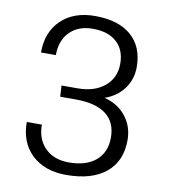

<svg xmlns="http://www.w3.org/2000/svg" viewBox="-84 -817 793 902"><g transform="rotate(10 312.0 -365.5)"><path d="M292 14Q189 14 128 -43.5Q67 -101 67 -199H139Q139 -129 181 -87.5Q223 -46 294 -46Q377 -46 423 -85.5Q469 -125 469 -195Q469 -268 420 -305.5Q371 -343 276 -343H201L198 -396H275Q355 -396 403.5 -436.5Q452 -477 452 -544Q452 -610 411.5 -647Q371 -684 297 -684Q228 -684 187.5 -643Q147 -602 147 -532H76Q76 -630 136 -687.5Q196 -745 297 -745Q409 -745 470 -692Q531 -639 531 -542Q531 -484 498 -439Q465 -394 407 -374Q472 -358 510 -310Q548 -262 548 -197Q548 -96 481 -41Q414 14 292 14Z"/></g></svg>

Font: Fauna One
Style: Regular
Weight: 400
Designer: Eduardo Rodriguez Tunni
Foundry: Eduardo Rodriguez Tunni
Version: Version 2.001; ttfautohint (v1.8.4.7-5d5b);gftools[0.9.23]